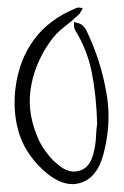

<svg xmlns="http://www.w3.org/2000/svg" viewBox="-20 -546 319 495"><path d="M172.9 -469.7Q170.9 -473.6 170.9 -479.5Q170.9 -485.4 170.9 -489.3Q176.8 -487.3 181.6 -486.3Q186.5 -485.4 190.4 -482.4Q194.3 -479.5 198.2 -474.6Q202.1 -469.7 204.1 -464.8Q240.2 -388.7 253.9 -308.6Q259.8 -278.3 259.8 -246.1Q259.8 -197.3 246.1 -146.5Q230.5 -88.9 189.5 -75.2Q177.7 -71.3 167 -71.3Q135.7 -71.3 101.6 -98.6Q50.8 -140.6 31.2 -196.3Q17.6 -236.3 17.6 -281.2Q17.6 -297.9 19.5 -315.4Q28.3 -390.6 67.4 -443.4Q105.5 -496.1 176.8 -525.4Q178.7 -526.4 181.6 -526.4Q183.6 -526.4 184.6 -526.4Q189.5 -525.4 193.4 -525.4Q191.4 -521.5 189.5 -517.6Q187.5 -513.7 184.6 -509.8Q166 -492.2 144.5 -475.6Q123 -459 108.4 -437.5Q67.4 -378.9 58.6 -313.5Q49.8 -249 82 -180.7Q90.8 -164.1 102.5 -149.4Q114.3 -133.8 127.9 -123Q156.2 -97.7 183.6 -105.5Q210.9 -112.3 220.7 -149.4Q226.6 -171.9 227.5 -193.4Q228.5 -215.8 230.5 -226.6Q228.5 -298.8 216.8 -358.4Q205.1 -418 172.9 -469.7Z"/></svg>

Font: Yuremane_body
Style: Regular
Weight: 400
Version: Version 1.0